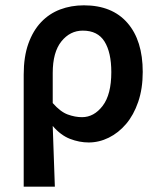

<svg xmlns="http://www.w3.org/2000/svg" viewBox="-20 -523 599 721"><path d="M69 178V-243Q69 -310 86.5 -359Q104 -408 134.5 -440Q165 -472 206 -487.5Q247 -503 295 -503Q401 -503 458.5 -437Q516 -371 516 -253Q516 -190 499 -140.5Q482 -91 453.5 -57.5Q425 -24 388.5 -6Q352 12 313 12Q278 12 243 -1.5Q208 -15 178 -50Q180 12 182 65Q184 118 186 178ZM288 -83Q333 -83 365.5 -125.5Q398 -168 398 -252Q398 -326 372.5 -367Q347 -408 291 -408Q243 -408 210.5 -367.5Q178 -327 178 -249V-136Q207 -103 234.5 -93Q262 -83 288 -83Z"/></svg>

Font: Giro Sans Semibold
Style: Regular
Weight: 600
Designer: Paul D. Hunt
Foundry: Adobe Systems Incorporated
Version: Version 1.000;PS 1.0;hotconv 1.0.88;makeotf.lib2.5.647800